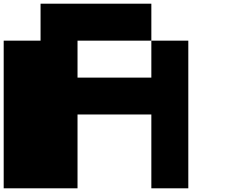

<svg xmlns="http://www.w3.org/2000/svg" viewBox="-20 -1020 1240 1040"><path d="M0 0V-799.8H199.7V-1000H799.8V-799.8H399.9V-599.6H799.8V-799.8H1000V0H799.8V-399.9H399.9V0Z"/></svg>

Font: 8-bit HUD
Style: Regular
Weight: 400
Designer: lSPl
Foundry: https://fontstruct.com
Version: Version 1.0